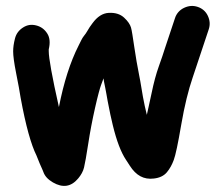

<svg xmlns="http://www.w3.org/2000/svg" viewBox="-20 -580 745 642"><path d="M242 16C251 5 258 -7 261 -20C264 -33 269 -59 275 -99C281 -139 289 -180 298 -220C307 -260 314 -285 318 -296C322 -307 325 -314 326 -318C327 -311 329 -300 332 -286C335 -272 337 -258 340 -242C343 -226 346 -211 349 -197C352 -183 355 -171 357 -162C370 -108 385 -70 401 -46L414 -26C435 7 461 21 494 17C513 15 528 8 538 -4C548 -16 555 -29 561 -45C567 -61 575 -99 586 -163C597 -227 610 -279 624 -320C638 -361 656 -415 678 -482C683 -497 682 -512 675 -527C668 -542 656 -552 641 -557C626 -562 611 -561 596 -554C581 -547 570 -535 565 -519L532 -420C527 -404 520 -383 511 -358C502 -333 494 -303 487 -269C480 -235 474 -211 471 -196C466 -215 462 -235 458 -256C454 -277 451 -301 445 -330C439 -359 434 -390 429 -423C424 -456 421 -478 418 -488C415 -498 408 -509 395 -521C382 -533 365 -538 344 -537C323 -536 305 -524 289 -502C282 -493 277 -485 273 -478C269 -471 265 -465 260 -459C255 -453 250 -442 243 -428C215 -373 193 -304 177 -222C154 -324 143 -386 143 -409V-415C148 -436 147 -454 138 -468C129 -482 117 -491 101 -495C85 -499 71 -497 57 -488C43 -479 34 -467 30 -451C26 -435 24 -422 24 -408C24 -394 27 -370 34 -335C41 -300 46 -273 49 -253C66 -160 84 -96 102 -60C111 -37 117 -23 120 -17C123 -11 124 -7 125 -5C130 9 140 20 157 30C190 49 218 45 242 16Z"/></svg>

Font: AppleStorm
Style: Xbd
Weight: 800
Foundry: Cannot Into Space Fonts
Version: Version 1.01